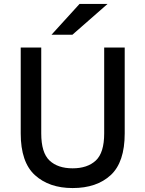

<svg xmlns="http://www.w3.org/2000/svg" viewBox="-20 -941 737 973"><path d="M241 -765 383 -921H525L347 -765ZM348 12Q229 12 157 -53.5Q85 -119 85 -265V-700H189V-265Q189 -167 231 -127.5Q273 -88 348 -88Q423 -88 465.5 -127.5Q508 -167 508 -265V-700H612V-265Q612 -119 541 -53.5Q470 12 348 12Z"/></svg>

Font: Overpass Light
Style: Bold
Weight: 600
Designer: Delve Withrington, Thomas Jockin
Foundry: Delve Fonts
Version: Version 3.000;DELV;Overpass